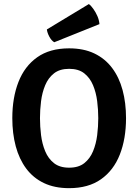

<svg xmlns="http://www.w3.org/2000/svg" viewBox="-20 -942 702 975"><path d="M183 -342Q183 -299.5 188.5 -255.5Q194 -211.5 209.5 -174Q225 -136.5 254.2 -113.5Q283.5 -90.5 331 -90.5Q379 -90.5 408 -113.5Q437 -136.5 452.5 -174Q468 -211.5 473.5 -255.5Q479 -299.5 479 -342Q479 -384.5 473.5 -428.2Q468 -472 452.5 -509.2Q437 -546.5 408 -569.5Q379 -592.5 331 -592.5Q283.5 -592.5 254.2 -569.5Q225 -546.5 209.5 -509.2Q194 -472 188.5 -428.2Q183 -384.5 183 -342ZM42.5 -342Q42.5 -446 73.8 -526Q105 -606 169 -651.2Q233 -696.5 331 -696.5Q405 -696.5 459.2 -670.5Q513.5 -644.5 549.2 -597Q585 -549.5 602.5 -484.5Q620 -419.5 620 -342Q620 -237.5 588.5 -157.2Q557 -77 493 -31.8Q429 13.5 331 13.5Q257 13.5 202.8 -12.5Q148.5 -38.5 113 -86.2Q77.5 -134 60 -199Q42.5 -264 42.5 -342ZM431.5 -921.5Q442.5 -913 454.2 -896.5Q466 -880 474.8 -859.8Q483.5 -839.5 485 -819.5L255.5 -727.5Q241 -736 230.5 -755.8Q220 -775.5 218 -792.5Z"/></svg>

Font: Signika Light SemiBold
Style: Regular
Weight: 600
Version: Version 2.003;gftools[0.9.32]